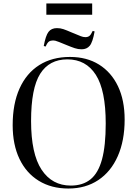

<svg xmlns="http://www.w3.org/2000/svg" viewBox="-20 -1072 791 1106"><path d="M374 14Q276 14 203.5 -30.5Q131 -75 92 -157Q53 -239 53 -351Q53 -474 92.5 -562Q132 -650 206 -697Q280 -744 383 -744Q480 -744 550.5 -700Q621 -656 659.5 -575.5Q698 -495 698 -383Q698 -262 658.5 -172.5Q619 -83 546 -34.5Q473 14 374 14ZM388 -3Q457 -3 501.5 -39Q546 -75 567.5 -153.5Q589 -232 589 -361Q589 -552 532 -641Q475 -730 368 -730Q264 -730 211.5 -647Q159 -564 159 -375Q159 -186 219.5 -94.5Q280 -3 388 -3ZM450 -788Q430 -788 410.5 -794.5Q391 -801 362 -813Q333 -825 319 -830.5Q305 -836 298.5 -837.5Q292 -839 286 -839Q272 -839 262.5 -833Q253 -827 243 -804L232 -807Q243 -867 259.5 -888.5Q276 -910 308 -910Q328 -910 345.5 -904Q363 -898 393 -885Q432 -869 445.5 -863.5Q459 -858 472 -858Q486 -858 495 -865Q504 -872 514 -894L525 -891Q514 -829 497 -808.5Q480 -788 450 -788ZM247 -987V-1052H511V-987Z"/></svg>

Font: Display Regular
Style: Regular
Weight: 400
Designer: Latin by Veronika Burian and Jose Scaglione. Greek by Irene Vlachou. Cyrillic by Vera Evstafieva.
Foundry: TypeTogether
Version: Version 3.002